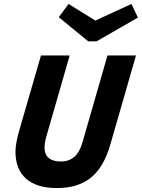

<svg xmlns="http://www.w3.org/2000/svg" viewBox="-20 -935 717 970"><path d="M276.9 -848.1 326.2 -915 461.9 -831.1 644 -915 676.8 -846.2 467.8 -726.1H425.8ZM397 -216.8 522.9 -654.8H667L538.1 -207Q504.9 -90.3 439.5 -37.6Q374 15.1 268.1 15.1Q165.5 15.1 111.8 -32.2Q58.1 -79.6 58.1 -169.9Q58.1 -213.4 83 -295.9L187 -654.8H332L210.9 -233.9Q205.1 -210 205.1 -189Q205.1 -153.8 226.6 -136.5Q248 -119.1 287.1 -119.1Q328.1 -119.1 355.2 -142.3Q382.3 -165.5 397 -216.8Z"/></svg>

Font: IntelOne Mono Bold
Style: Italic
Weight: 700
Italic angle: -16°
Designer: Fred Shallcrass
Foundry: Frere-Jones Type LLC
Version: Version 1.200;hotconv 1.1.0;makeotfexe 2.6.0;FJTRelease1.2